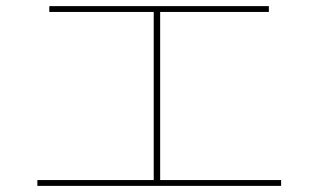

<svg xmlns="http://www.w3.org/2000/svg" viewBox="-20 -691 1040 627"><path d="M898 -84H102V-103H482V-652H141V-671H858V-652H503V-103H898Z"/></svg>

Font: IBM Plex Sans JP Thin
Style: Regular
Weight: 100
Designer: Mike Abbink; Paul van der Laan; Pieter van Rosmalen; Wujin Sim; Yejin Wi; Jinhee Kim; Boomi Park; Yona Kim; Kichan Ma
Foundry: Sandoll Inc.
Version: Version 1.001